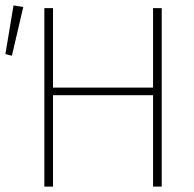

<svg xmlns="http://www.w3.org/2000/svg" viewBox="-44 -690 718 710"><path d="M120 0V-660H152V-366H522V-660H554V0H522V-338H152V0ZM0 -484 -24 -490 6 -670 42 -664Z"/></svg>

Font: Source Sans 3 Variable
Style: Regular
Weight: 200
Designer: Paul D. Hunt
Foundry: Adobe Systems Incorporated
Version: Version 3.026